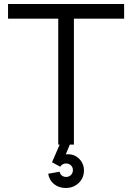

<svg xmlns="http://www.w3.org/2000/svg" viewBox="-20 -720 658 956"><path d="M270 -627H20V-700H598V-627H348V0H270ZM220 145 277 135Q279 147 288 154Q297 161 309 161Q324 161 333.5 151Q343 141 343 127Q343 113 333.5 103.5Q324 94 309 94Q290 94 280 110L239 88L288 -25H338L290 91L270 80Q278 63 289.5 55.5Q301 48 319 48Q352 48 375 71.5Q398 95 398 129Q398 166 372 191Q346 216 307 216Q273 216 249 196.5Q225 177 220 145Z"/></svg>

Font: Uncut Sans Variable
Style: Regular
Weight: 400
Designer: Kasper Nordkvist
Foundry: UNCUT.wtf
Version: Version 1.303;Glyphs 3.1.2 (3151)